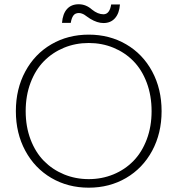

<svg xmlns="http://www.w3.org/2000/svg" viewBox="-20 -870 830 898"><path d="M735.8 -350.1Q735.8 -246.6 691.7 -164.8Q647.5 -83 569.8 -37.6Q492.2 7.8 395 7.8Q297.9 7.8 220.2 -37.6Q142.6 -83 98.4 -164.8Q54.2 -246.6 54.2 -350.1Q54.2 -454.1 98.4 -535.9Q142.6 -617.7 220.2 -662.8Q297.9 -708 395 -708Q492.2 -708 569.8 -662.8Q647.5 -617.7 691.7 -535.9Q735.8 -454.1 735.8 -350.1ZM100.1 -350.1Q100.1 -277.8 123 -217.5Q146 -157.2 185.8 -116.9Q225.6 -76.7 279.5 -54.4Q333.5 -32.2 395 -32.2Q456.5 -32.2 510.5 -54.4Q564.5 -76.7 604 -117.2Q643.6 -157.7 666.3 -217.8Q689 -277.8 689 -350.1Q689 -422.9 666.3 -483.4Q643.6 -543.9 604 -584.2Q564.5 -624.5 510.7 -646.7Q457 -668.9 395 -668.9Q333 -668.9 279.3 -646.7Q225.6 -624.5 185.8 -584.2Q146 -543.9 123 -483.4Q100.1 -422.9 100.1 -350.1ZM311 -763.2H270Q273.4 -805.7 293.5 -827.9Q313.5 -850.1 348.1 -850.1Q382.3 -850.1 410.2 -825.2Q437.5 -803.2 463.9 -803.2Q492.7 -803.2 500 -849.1H541Q538.1 -808.1 518.1 -785.2Q498 -762.2 463.9 -762.2Q435.1 -762.2 401.9 -782.2Q397 -785.2 388.2 -791.5Q379.4 -797.9 375 -800.8Q370.6 -803.7 363.3 -806.4Q356 -809.1 349.1 -809.1Q331.5 -809.1 323 -797.1Q314.5 -785.2 311 -763.2Z"/></svg>

Font: SVN-Poppins ExtraLight
Style: Regular
Weight: 200
Designer: Ninad Kale (Devanagari), Jonny Pinhorn (Latin)
Foundry: Indian Type Foundry
Version: Version 3.002 2017